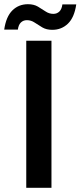

<svg xmlns="http://www.w3.org/2000/svg" viewBox="-52 -894 383 914"><path d="M73 0V-700H193V0ZM197 -752Q169 -752 149.5 -763.5Q130 -775 113 -786.5Q96 -798 76 -798Q59 -798 47.5 -787Q36 -776 33 -753H-32Q-23 -815 7 -844.5Q37 -874 81 -874Q109 -874 128.5 -862.5Q148 -851 165 -839.5Q182 -828 202 -828Q219 -828 230.5 -839Q242 -850 245 -873H311Q302 -811 271.5 -781.5Q241 -752 197 -752Z"/></svg>

Font: DM Sans 11pt SemiBold
Style: Regular
Weight: 600
Version: Version 4.004;gftools[0.9.30]